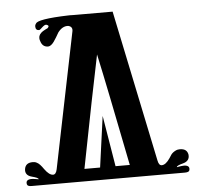

<svg xmlns="http://www.w3.org/2000/svg" viewBox="-51 -762 867 818"><g transform="rotate(-5 382.5 -352.5)"><path d="M729 -72C726 -89 715 -98 694 -98C688 -98 682 -97 676 -94C668 -90 661 -85 656 -78L647 -64C635 -46 623 -37 612 -37C603 -37 598 -44 595 -59L460 -707C293 -707 242 -707 307 -708C206 -707 149 -700 134 -689C129 -684 126 -679 126 -673C126 -662 131 -656 141 -656C148 -656 163 -679 174 -676C184 -673 185 -668 178 -661C171 -658 164 -654 157 -650C145 -642 139 -633 139 -622C139 -617 140 -613 142 -608C147 -591 158 -583 173 -583C192 -583 206 -612 222 -639C235 -656 249 -664 266 -663C279 -660 285 -652 282 -638L164 -59C161 -44 155 -37 147 -37C136 -37 124 -46 111 -64C100 -80 91 -90 82 -94C77 -97 71 -98 65 -98C44 -98 33 -89 30 -72C27 -54 36 -42 55 -37C74 -32 84 -28 84 -23L72 -25C65 -26 58 -27 52 -27C35 -26 29 -19 32 -6C33 0 40 3 51 3H707C719 3 726 0 727 -6C730 -19 724 -26 707 -27C700 -27 693 -26 686 -25L675 -23C675 -28 684 -32 703 -37C722 -42 731 -54 729 -72ZM415 -50 379 -268 349 -50H282C324 -266 356 -426 378 -531C401 -426 433 -266 476 -50Z"/></g></svg>

Font: GFS Eustace
Style: Regular
Weight: 400
Designer: George Matthiopoulos
Foundry: George Matthiopoulos
Version: Version 1.0